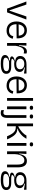

<svg xmlns="http://www.w3.org/2000/svg" viewBox="2080 -2812 900 5099"><g transform="rotate(90 2529.5 -262.0)"><path d="M209 0 19 -513H100L253 -65H264L417 -513H498L308 0Z M793 13Q733 13 688 -6Q643 -25 612 -59.5Q581 -94 565.5 -142.5Q550 -191 550 -250Q550 -309 565.5 -359.5Q581 -410 611 -447.5Q641 -485 684.5 -506Q728 -527 785 -527Q834 -527 874.5 -510.5Q915 -494 943.5 -460Q972 -426 986.5 -374.5Q1001 -323 998 -254L595 -250V-306L951 -310L927 -270Q931 -332 914 -374.5Q897 -417 864 -439Q831 -461 785 -461Q735 -461 698.5 -435.5Q662 -410 642.5 -363Q623 -316 623 -251Q623 -156 666 -104Q709 -52 795 -52Q831 -52 856.5 -61Q882 -70 899.5 -86Q917 -102 927 -122.5Q937 -143 941 -165L1008 -152Q1000 -113 982.5 -83Q965 -53 937.5 -31.5Q910 -10 874 1.5Q838 13 793 13Z M1122 0V-274L1121 -514H1192L1179 -316H1193Q1202 -380 1221 -427Q1240 -474 1271 -500.5Q1302 -527 1346 -527Q1358 -527 1372 -524.5Q1386 -522 1402 -516L1398 -440Q1383 -445 1369 -448Q1355 -451 1342 -451Q1301 -451 1272 -421.5Q1243 -392 1224.5 -342Q1206 -292 1196 -228V0Z M1671 167Q1588 167 1537.5 154Q1487 141 1463.5 116Q1440 91 1440 56Q1440 11 1475.5 -18.5Q1511 -48 1585 -60V-76Q1530 -76 1503.5 -89Q1477 -102 1477 -127Q1477 -154 1503.5 -171.5Q1530 -189 1591 -205V-221Q1529 -223 1497.5 -259.5Q1466 -296 1466 -351Q1466 -402 1493.5 -439Q1521 -476 1571.5 -496Q1622 -516 1690 -516H1932V-449L1771 -473V-457Q1829 -445 1859.5 -414Q1890 -383 1890 -334Q1890 -291 1865.5 -258Q1841 -225 1793.5 -207Q1746 -189 1676 -189Q1661 -189 1646 -190.5Q1631 -192 1610 -196Q1576 -179 1558.5 -164Q1541 -149 1541 -138Q1541 -126 1556.5 -120Q1572 -114 1595.5 -112Q1619 -110 1639 -110H1759Q1777 -110 1807 -106.5Q1837 -103 1867.5 -90.5Q1898 -78 1919 -52Q1940 -26 1940 20Q1940 72 1908.5 104.5Q1877 137 1817.5 152Q1758 167 1671 167ZM1667 103Q1738 103 1783 94Q1828 85 1849 66Q1870 47 1870 18Q1870 -9 1855.5 -23.5Q1841 -38 1819.5 -44.5Q1798 -51 1775.5 -52Q1753 -53 1735 -53H1618Q1557 -36 1534 -13.5Q1511 9 1511 35Q1511 65 1532.5 79.5Q1554 94 1589.5 98.5Q1625 103 1667 103ZM1683 -243Q1748 -243 1783.5 -270.5Q1819 -298 1819 -345Q1819 -394 1782.5 -426Q1746 -458 1679 -458Q1612 -458 1575.5 -427Q1539 -396 1539 -349Q1539 -317 1556 -293.5Q1573 -270 1605 -256.5Q1637 -243 1683 -243Z M2253 13Q2193 13 2148 -6Q2103 -25 2072 -59.5Q2041 -94 2025.5 -142.5Q2010 -191 2010 -250Q2010 -309 2025.5 -359.5Q2041 -410 2071 -447.5Q2101 -485 2144.5 -506Q2188 -527 2245 -527Q2294 -527 2334.5 -510.5Q2375 -494 2403.5 -460Q2432 -426 2446.5 -374.5Q2461 -323 2458 -254L2055 -250V-306L2411 -310L2387 -270Q2391 -332 2374 -374.5Q2357 -417 2324 -439Q2291 -461 2245 -461Q2195 -461 2158.5 -435.5Q2122 -410 2102.5 -363Q2083 -316 2083 -251Q2083 -156 2126 -104Q2169 -52 2255 -52Q2291 -52 2316.5 -61Q2342 -70 2359.5 -86Q2377 -102 2387 -122.5Q2397 -143 2401 -165L2468 -152Q2460 -113 2442.5 -83Q2425 -53 2397.5 -31.5Q2370 -10 2334 1.5Q2298 13 2253 13Z M2582 0V-690H2656V0Z M2805 0V-514H2879V0ZM2841 -602Q2814 -602 2800.5 -613.5Q2787 -625 2787 -647Q2787 -669 2800.5 -680.5Q2814 -692 2841 -692Q2868 -692 2881.5 -680.5Q2895 -669 2895 -647Q2895 -625 2881.5 -613.5Q2868 -602 2841 -602Z M2979 168Q2964 168 2945.5 164.5Q2927 161 2907 156L2901 85Q2972 105 3004.5 90.5Q3037 76 3037 10V-514H3110V-6Q3110 36 3102 68.5Q3094 101 3078 123.5Q3062 146 3037.5 157Q3013 168 2979 168ZM3073 -602Q3046 -602 3032.5 -613.5Q3019 -625 3019 -647Q3019 -669 3032.5 -680.5Q3046 -692 3073 -692Q3100 -692 3113.5 -680.5Q3127 -669 3127 -647Q3127 -625 3113.5 -613.5Q3100 -602 3073 -602Z M3258 0V-690H3332V-296Q3375 -315 3415 -342Q3455 -369 3488.5 -400.5Q3522 -432 3545.5 -462Q3569 -492 3579 -515H3664Q3647 -479 3618.5 -442Q3590 -405 3553.5 -372.5Q3517 -340 3477 -315.5Q3437 -291 3397 -280V-271Q3447 -273 3484.5 -257.5Q3522 -242 3551 -214Q3580 -186 3603.5 -149.5Q3627 -113 3649 -73L3681 0H3598L3575 -54Q3550 -105 3521.5 -145.5Q3493 -186 3454 -209Q3415 -232 3359 -232L3332 -233V0Z M3777 0V-514H3851V0ZM3813 -602Q3786 -602 3772.5 -613.5Q3759 -625 3759 -647Q3759 -669 3772.5 -680.5Q3786 -692 3813 -692Q3840 -692 3853.5 -680.5Q3867 -669 3867 -647Q3867 -625 3853.5 -613.5Q3840 -602 3813 -602Z M3999 0V-297L3998 -514H4069L4056 -325H4070Q4082 -394 4105.5 -438.5Q4129 -483 4166 -505Q4203 -527 4253 -527Q4339 -527 4381.5 -465.5Q4424 -404 4424 -282V0H4350V-279Q4350 -371 4322 -415Q4294 -459 4237 -459Q4186 -459 4150 -426Q4114 -393 4094.5 -336Q4075 -279 4073 -206V0Z M4757 167Q4674 167 4623.5 154Q4573 141 4549.5 116Q4526 91 4526 56Q4526 11 4561.5 -18.5Q4597 -48 4671 -60V-76Q4616 -76 4589.5 -89Q4563 -102 4563 -127Q4563 -154 4589.5 -171.5Q4616 -189 4677 -205V-221Q4615 -223 4583.5 -259.5Q4552 -296 4552 -351Q4552 -402 4579.5 -439Q4607 -476 4657.5 -496Q4708 -516 4776 -516H5018V-449L4857 -473V-457Q4915 -445 4945.5 -414Q4976 -383 4976 -334Q4976 -291 4951.5 -258Q4927 -225 4879.5 -207Q4832 -189 4762 -189Q4747 -189 4732 -190.5Q4717 -192 4696 -196Q4662 -179 4644.5 -164Q4627 -149 4627 -138Q4627 -126 4642.5 -120Q4658 -114 4681.5 -112Q4705 -110 4725 -110H4845Q4863 -110 4893 -106.5Q4923 -103 4953.5 -90.5Q4984 -78 5005 -52Q5026 -26 5026 20Q5026 72 4994.5 104.5Q4963 137 4903.5 152Q4844 167 4757 167ZM4753 103Q4824 103 4869 94Q4914 85 4935 66Q4956 47 4956 18Q4956 -9 4941.5 -23.5Q4927 -38 4905.5 -44.5Q4884 -51 4861.5 -52Q4839 -53 4821 -53H4704Q4643 -36 4620 -13.5Q4597 9 4597 35Q4597 65 4618.5 79.5Q4640 94 4675.5 98.5Q4711 103 4753 103ZM4769 -243Q4834 -243 4869.5 -270.5Q4905 -298 4905 -345Q4905 -394 4868.5 -426Q4832 -458 4765 -458Q4698 -458 4661.5 -427Q4625 -396 4625 -349Q4625 -317 4642 -293.5Q4659 -270 4691 -256.5Q4723 -243 4769 -243Z"/></g></svg>

Font: Bricolage Grotesque 36pt Light
Style: Regular
Weight: 300
Designer: Mathieu Triay
Foundry: Atelier Triay
Version: Version 1.001;gftools[0.9.33.dev8+g029e19f]